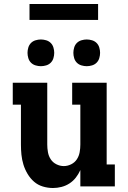

<svg xmlns="http://www.w3.org/2000/svg" viewBox="-20 -935 640 963"><path d="M246 8Q220 8 195 0.5Q170 -7 151 -23.5Q132 -40 118.5 -62.5Q105 -85 97.5 -109.5Q90 -134 87.5 -159Q85 -184 85 -210V-410H44V-520H217V-210Q217 -191 220.5 -171.5Q224 -152 234.5 -136Q245 -120 263 -111Q281 -102 300 -102Q319 -102 337 -111Q355 -120 365.5 -136Q376 -152 379.5 -171.5Q383 -191 383 -210V-410H342V-520H515V-110H556V0H383V-82Q374 -62 360.5 -44.5Q347 -27 328.5 -15Q310 -3 288.5 2.5Q267 8 246 8ZM415 -603Q402 -603 388.5 -607Q375 -611 365.5 -620.5Q356 -630 352 -643.5Q348 -657 348 -670Q348 -683 352 -696.5Q356 -710 365.5 -719.5Q375 -729 388.5 -733Q402 -737 415 -737Q428 -737 441.5 -733Q455 -729 464.5 -719.5Q474 -710 478 -696.5Q482 -683 482 -670Q482 -657 478 -643.5Q474 -630 464.5 -620.5Q455 -611 441.5 -607Q428 -603 415 -603ZM185 -603Q172 -603 158.5 -607Q145 -611 135.5 -620.5Q126 -630 122 -643.5Q118 -657 118 -670Q118 -683 122 -696.5Q126 -710 135.5 -719.5Q145 -729 158.5 -733Q172 -737 185 -737Q198 -737 211.5 -733Q225 -729 234.5 -719.5Q244 -710 248 -696.5Q252 -683 252 -670Q252 -657 248 -643.5Q244 -630 234.5 -620.5Q225 -611 211.5 -607Q198 -603 185 -603ZM128 -835V-915H472V-835Z"/></svg>

Font: Iosevka Etoile Extrabold
Style: Regular
Weight: 800
Designer: Belleve Invis
Foundry: Belleve Invis
Version: Version 22.1.2; ttfautohint (v1.8.4)